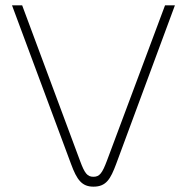

<svg xmlns="http://www.w3.org/2000/svg" viewBox="-20 -690 700 719"><path d="M25 -670 246 -76C268 -16 287 9 330 9C378 9 394 -20 415 -76L635 -670H598L380 -87C363 -42 353 -28 330 -28C307 -28 297 -41 280 -87L63 -670Z"/></svg>

Font: LT Wave Alt Thin
Style: Regular
Weight: 100
Designer: Daniel Lyons
Version: Version 2.5 (Glyphs App)